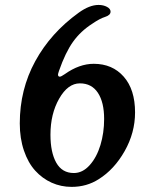

<svg xmlns="http://www.w3.org/2000/svg" viewBox="-20 -728 570 758"><path d="M58.1 -240.7Q58.1 -374.5 119.1 -486.3Q180.2 -598.1 290.5 -677.7Q333 -708.5 369.1 -708.5Q388.2 -708.5 402.3 -700.9Q416.5 -693.4 416.5 -682.1Q416.5 -668 394.5 -661.1Q374 -654.8 344.2 -634.3Q298.3 -605 268.3 -563Q238.3 -521 212.9 -448.2Q209 -436.5 209 -433.6Q209 -425.3 216.3 -425.3Q221.2 -425.3 235.4 -435.1Q293 -476.1 350.1 -476.1Q423.8 -476.1 468.5 -425.3Q513.2 -374.5 513.2 -284.2Q513.2 -204.1 472.2 -131.6Q431.2 -59.1 369.6 -20.5Q322.3 9.8 262.7 9.8Q220.7 9.8 183.8 -6.8Q147 -23.4 118.9 -54.4Q90.8 -85.4 74.5 -133.5Q58.1 -181.6 58.1 -240.7ZM179.2 -196.3Q179.2 -126.5 202.1 -85.7Q225.1 -44.9 271.5 -44.9Q306.2 -44.9 334 -75.9Q361.8 -106.9 376.5 -155.3Q391.1 -203.6 391.1 -258.3Q391.1 -324.2 366.5 -361.6Q341.8 -398.9 295.4 -398.9Q248 -398.9 213.6 -338.6Q179.2 -278.3 179.2 -196.3Z"/></svg>

Font: Cooper* SemiBold
Style: Italic
Weight: 600
Italic angle: -7°
Designer: Owen Earl
Foundry: indestructible type*
Version: Version 0.001